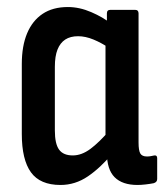

<svg xmlns="http://www.w3.org/2000/svg" viewBox="-20 -518 469 546"><path d="M152 8Q94 8 68 -28Q42 -64 42 -137V-336Q42 -387 57 -423Q72 -459 101 -478.5Q130 -498 173 -498Q206 -498 239.5 -483.5Q273 -469 294 -452L291 -381Q269 -396 246 -405.5Q223 -415 202 -415Q180 -415 165.5 -405.5Q151 -396 143.5 -377Q136 -358 136 -328V-147Q136 -109 148 -92.5Q160 -76 187 -76Q212 -76 237 -94.5Q262 -113 293 -149L300 -82Q266 -41 230 -16.5Q194 8 152 8ZM371 8Q328 8 306 -14Q284 -36 284 -83V-102L280 -116V-409L284 -438V-480Q284 -490 294 -490H364Q374 -490 374 -480V-113Q374 -90 379 -81.5Q384 -73 398 -73Q404 -73 409 -74Q414 -75 419 -76Q427 -77 427 -68V-9Q427 0 417 3Q407 5 394 6.5Q381 8 371 8Z"/></svg>

Font: Sofia Sans Condensed SemiBold
Style: Regular
Weight: 600
Designer: Botio Nikoltchev, Ani Petrova
Foundry: lettersoup
Version: Version 4.101